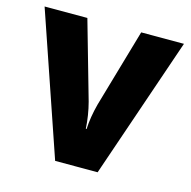

<svg xmlns="http://www.w3.org/2000/svg" viewBox="-86 -634 716 720"><g transform="rotate(15 271.5 -274.5)"><path d="M189 0 1 -549H167L253 -247Q266 -198 269 -146H272Q274 -192 288 -245L376 -549H542L354 0Z"/></g></svg>

Font: Noto Sans Tamil SemiCondensed ExtraBold
Style: Regular
Weight: 800
Width: 4
Designer: Jelle Bosma - Monotype Design Team
Foundry: Monotype Imaging Inc.
Version: Version 2.004; ttfautohint (v1.8.4.7-5d5b)